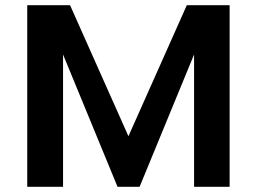

<svg xmlns="http://www.w3.org/2000/svg" viewBox="-20 -720 990 740"><path d="M700 -700 475 -195 250 -700H85V0H223V-510L433 0H518L728 -510V0H865V-700Z"/></svg>

Font: Gully SemiBold
Style: Regular
Weight: 600
Designer: jaikishan Patel
Foundry: MagicType
Version: Version 1.000;Glyphs 3.2 (3242)